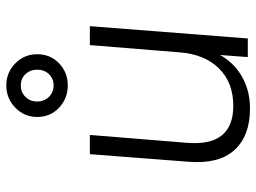

<svg xmlns="http://www.w3.org/2000/svg" viewBox="-122 -684 813 609"><g transform="rotate(-90 284.5 -379.5)"><path d="M245 7Q158 7 113 -42.5Q68 -92 76 -189L100 -501H161L136 -193Q130 -118 160 -82Q190 -46 253 -46Q327 -46 372 -91.5Q417 -137 423 -217L446 -501H506L467 0H408L416 -108L429 -120Q407 -59 358 -26Q309 7 245 7ZM318 -571Q277 -571 247.5 -598.5Q218 -626 218 -668Q218 -709 247.5 -737.5Q277 -766 318 -766Q359 -766 388 -737.5Q417 -709 417 -668Q417 -626 388 -598.5Q359 -571 318 -571ZM318 -616Q340 -616 354 -631Q368 -646 368 -668Q368 -690 354 -705Q340 -720 318 -720Q296 -720 281.5 -705Q267 -690 267 -669Q267 -646 281.5 -631Q296 -616 318 -616Z"/></g></svg>

Font: Muli Light
Style: Italic
Weight: 300
Italic angle: -4.541°
Designer: Vernon Adams
Foundry: Vernon Adams
Version: Version 2.100; ttfautohint (v1.8.1.43-b0c9)